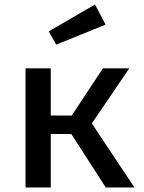

<svg xmlns="http://www.w3.org/2000/svg" viewBox="-20 -831 640 851"><path d="M93 -528H205V-319H298L436 -528H553L387 -284L576 0H449L296 -237H205V0H93ZM448 -722 229 -633 196 -692 401 -811Z"/></svg>

Font: Fira Mono Medium
Style: Regular
Weight: 500
Designer: Carrois Corporate & Edenspiekermann AG
Foundry: Carrois Corporate GbR & Edenspiekermann AG
Version: Version 3.206